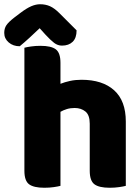

<svg xmlns="http://www.w3.org/2000/svg" viewBox="-39 -877 644 905"><path d="M554 -1Q543 2 522.5 5Q502 8 478 8Q428 8 406 -8.5Q384 -25 384 -72V-294Q384 -335 363.5 -351.5Q343 -368 313 -368Q293 -368 276.5 -363Q260 -358 246 -350V-1Q235 2 214.5 5Q194 8 170 8Q120 8 98 -8.5Q76 -25 76 -72V-652Q87 -655 107.5 -658Q128 -661 152 -661Q202 -661 224 -644.5Q246 -628 246 -581V-482Q266 -490 291 -495.5Q316 -501 345 -501Q444 -501 499 -451.5Q554 -402 554 -304ZM148 -744Q124 -721 100 -699Q76 -677 54 -659Q23 -659 2 -677Q-19 -695 -19 -722Q-19 -743 -9 -758Q1 -773 28 -794L57 -816Q86 -838 108 -847.5Q130 -857 150 -857Q176 -857 197 -847.5Q218 -838 241 -815L322 -734Q322 -698 303.5 -680Q285 -662 253 -662Q233 -662 216 -675Q199 -688 175 -714Z"/></svg>

Font: Baloo Thambi 2 ExtraBold
Style: Regular
Weight: 800
Designer: Aadarsh Rajan and Ek Type
Foundry: Ek Type
Version: Version 1.640;hotconv 1.0.111;makeotfexe 2.5.65597; ttfautoh